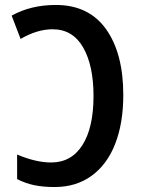

<svg xmlns="http://www.w3.org/2000/svg" viewBox="-20 -744 567 774"><path d="M49 -22V-121Q125 -89 186 -89Q268 -89 312.5 -159.5Q357 -230 357 -357Q357 -480 315 -553Q273 -626 192 -626Q130 -626 63 -587L27 -681Q104 -724 205 -724Q338 -724 407.5 -626.5Q477 -529 477 -361Q477 -248 444.5 -164.5Q412 -81 349.5 -35.5Q287 10 200 10Q154 10 118 2.5Q82 -5 49 -22Z"/></svg>

Font: Noto Sans Display Medium Narrow
Style: Regular
Weight: 500
Width: 4
Designer: Monotype Design team
Foundry: Monotype Imaging Inc.
Version: Version 1.000